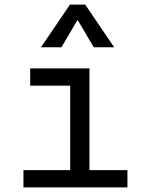

<svg xmlns="http://www.w3.org/2000/svg" viewBox="-20 -815 626 835"><path d="M82 0H534.2V-75.2H369.1V-517.6H111.3V-442.4H285.2V-75.2H82ZM158.2 -609.4H247.1L317.4 -728.5L387.7 -609.4H476.6L350.6 -794.9H284.2Z"/></svg>

Font: Cascadia Code SemiLight
Style: Regular
Weight: 350
Monospace: yes
Designer: Aaron Bell
Foundry: Saja Typeworks
Version: Version 2404.023